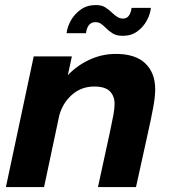

<svg xmlns="http://www.w3.org/2000/svg" viewBox="-20 -760 686 780"><path d="M4 0 117 -531H272L255.5 -454.5Q294 -495 344.8 -518Q395.5 -541 450.5 -541Q530.5 -541 570.5 -502.2Q610.5 -463.5 610.5 -397.5Q610.5 -366.5 602.2 -322.2Q594 -278 579 -211L532.5 0H378L427 -225.5Q436 -267.5 440.8 -293.8Q445.5 -320 445.5 -338.5Q445.5 -369.5 426.5 -389Q407.5 -408.5 362.5 -408.5Q311.5 -408.5 273.8 -376.2Q236 -344 221 -292L159 0ZM593 -728Q590.5 -702.5 576.2 -676.2Q562 -650 537.5 -632.2Q513 -614.5 478.5 -614.5Q452 -614.5 436.5 -625Q421 -635.5 411 -645.5Q401 -655.5 391.2 -662.8Q381.5 -670 367.5 -670Q350 -670 340.8 -657.5Q331.5 -645 329.5 -625H250.5Q253.5 -651.5 268.5 -677.8Q283.5 -704 309 -721.8Q334.5 -739.5 369.5 -739.5Q394 -739.5 409.2 -729.2Q424.5 -719 434.5 -709Q444.5 -699 455.8 -691.8Q467 -684.5 479.5 -684.5Q495 -684.5 503.5 -696.2Q512 -708 514.5 -728Z"/></svg>

Font: Epilogue
Style: Bold Italic
Weight: 700
Italic angle: -12°
Designer: Tyler Finck
Foundry: Etcetera Type Co
Version: Version 2.111; ttfautohint (v1.8.3)